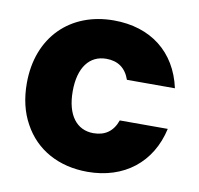

<svg xmlns="http://www.w3.org/2000/svg" viewBox="-68 -637 742 717"><g transform="rotate(10 302.5 -279.0)"><path d="M64 -127C111 -40 199 8 308 8C447 8 547 -71 576 -202H394C379 -159 349 -138 305 -138C242 -138 202 -188 202 -279C202 -370 242 -420 305 -420C349 -420 379 -399 394 -356H576C547 -489 448 -566 308 -566C143 -566 28 -454 28 -279C28 -221 40 -170 64 -127Z"/></g></svg>

Font: Poppins
Style: Bold
Weight: 700
Designer: Ninad Kale (Devanagari), Jonny Pinhorn (Latin)
Foundry: Indian Type Foundry
Version: 4.004